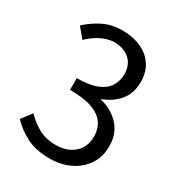

<svg xmlns="http://www.w3.org/2000/svg" viewBox="-180 -862 915 990"><g transform="rotate(30 277.5 -367.0)"><path d="M264.2 13.2Q177.7 13.2 121.3 -17.3Q64.9 -47.9 28.8 -86.9L75.2 -147Q107.4 -113.3 151.1 -88.1Q194.8 -63 256.8 -63Q322.3 -63 364 -99.6Q405.8 -136.2 405.8 -199.2Q405.8 -243.2 384 -276.1Q362.3 -309.1 312.5 -327.6Q262.7 -346.2 178.2 -346.2V-416Q253.4 -416 297.9 -434.6Q342.3 -453.1 361.6 -484.9Q380.9 -516.6 380.9 -556.2Q380.9 -609.4 347.4 -640.9Q314 -672.4 256.8 -673.8Q212.9 -672.4 174.3 -652.1Q135.7 -631.8 105 -601.1L56.2 -659.2Q97.2 -697.3 147.2 -722.2Q197.3 -747.1 261.2 -747.1Q322.3 -747.1 370.6 -725.6Q418.9 -704.1 446.5 -663.1Q474.1 -622.1 474.1 -563Q474.1 -496.1 437.7 -451.9Q401.4 -407.7 342.8 -386.2V-381.8Q408.2 -367.2 453.6 -319.1Q499 -271 499 -195.8Q499 -130.4 467.3 -83.7Q435.5 -37.1 382.3 -12Q329.1 13.2 264.2 13.2Z"/></g></svg>

Font: `nÑOS CN Regular
Style: Regular
Weight: 400
Designer: Ryoko NISHIZUKA ¬âXZm¬º[P (kana & ideographs); Paul D. Hunt (Latin, Greek & Cyrillic); Wenlong ZHANG _ e¬á¬ü¬ô (bopomof
Foundry: Adobe Systems Incorporated
Version: Version 1.004;PS 1.004;hotconv 1.0.82;makeotf.lib2.5.63406